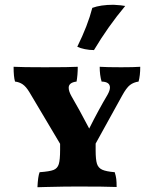

<svg xmlns="http://www.w3.org/2000/svg" viewBox="-20 -782 645 805"><path d="M568 -502Q568 -465 561 -440Q540 -437 525 -425.5Q510 -414 492 -381L381 -180V-151Q381 -113 386.5 -95.5Q392 -78 408.5 -70.5Q425 -63 461 -60Q466 -44 467.5 -31.5Q469 -19 469 2Q422 0 304 0Q252 0 172 2L137 3Q139 -42 146 -60Q188 -63 204.5 -69.5Q221 -76 226.5 -94Q232 -112 232 -154V-179L103 -396Q89 -419 75 -428.5Q61 -438 43 -440Q37 -460 37 -502Q73 -500 168 -500Q273 -500 306 -502Q306 -468 301 -440Q268 -436 268 -414Q268 -399 280 -378Q310 -327 354 -243Q393 -321 431 -385Q441 -403 441 -415Q441 -439 406 -440Q398 -467 398 -502Q427 -500 488 -500Q542 -500 568 -502ZM304 -586Q348 -675 367 -749Q402 -762 456 -762Q492 -760 505 -757Q433 -671 374 -572Q355 -572 335.5 -576Q316 -580 304 -586Z"/></svg>

Font: Vollkorn SC
Style: Bold
Weight: 700
Designer: Friedrich Althausen
Foundry: Friedrich Althausen
Version: Version 4.015